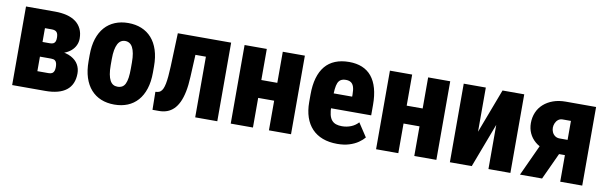

<svg xmlns="http://www.w3.org/2000/svg" viewBox="-41 -900 4028 1271"><g transform="rotate(10 1973.0 -264.0)"><path d="M279.3 -217.3H147.9L147 -315.9H254.4Q269.5 -315.9 278.1 -320.8Q286.6 -325.7 290.3 -335.2Q293.9 -344.7 293.9 -359.4Q293.9 -372.6 291.5 -382.1Q289.1 -391.6 283.7 -397.5Q278.3 -403.3 270 -406Q261.7 -408.7 251 -408.7H204.6V0H56.2V-528.3H251Q295.4 -528.3 330.8 -519.3Q366.2 -510.3 391.1 -491.9Q416 -473.6 429.4 -445.8Q442.9 -418 442.9 -380.4Q442.9 -356.4 432.9 -335Q422.9 -313.5 403.6 -296.9Q384.3 -280.3 355.7 -269.8Q327.1 -259.3 290 -256.3ZM279.3 0H112.8L162.6 -119.6H279.3Q294.9 -119.6 303.7 -125Q312.5 -130.4 316.4 -141.1Q320.3 -151.9 320.3 -167.5Q320.3 -182.1 317.1 -193.6Q314 -205.1 305.4 -211.2Q296.9 -217.3 279.3 -217.3H170.4L171.4 -315.9H287.6L320.3 -275.9Q373 -272.5 405.8 -254.6Q438.5 -236.8 453.6 -210Q468.8 -183.1 468.8 -150.9Q468.8 -113.3 456.5 -85Q444.3 -56.6 420.4 -37.8Q396.5 -19 361.1 -9.5Q325.7 0 279.3 0Z M526.9 -243.2V-284.7Q526.9 -347.2 542.2 -394.5Q557.6 -441.9 585.9 -473.6Q614.3 -505.4 654.1 -521.7Q693.8 -538.1 742.7 -538.1Q792.5 -538.1 832.3 -521.7Q872.1 -505.4 900.4 -473.6Q928.7 -441.9 944.1 -394.5Q959.5 -347.2 959.5 -284.7V-243.2Q959.5 -181.2 944.1 -133.8Q928.7 -86.4 900.4 -54.4Q872.1 -22.5 832.3 -6.3Q792.5 9.8 743.7 9.8Q694.3 9.8 654.5 -6.3Q614.7 -22.5 586.2 -54.4Q557.6 -86.4 542.2 -133.8Q526.9 -181.2 526.9 -243.2ZM675.8 -284.7V-243.2Q675.8 -208 680.4 -182.6Q685.1 -157.2 693.8 -141.1Q702.6 -125 715.1 -117.7Q727.5 -110.4 743.7 -110.4Q762.2 -110.4 775.1 -117.7Q788.1 -125 795.9 -141.1Q803.7 -157.2 807.4 -182.6Q811 -208 811 -243.2V-284.7Q811 -319.3 806.4 -344.5Q801.8 -369.6 793.2 -385.7Q784.7 -401.9 771.7 -409.7Q758.8 -417.5 742.7 -417.5Q727.1 -417.5 714.6 -409.7Q702.1 -401.9 693.6 -385.7Q685.1 -369.6 680.4 -344.5Q675.8 -319.3 675.8 -284.7Z M1328.6 -528.3V-407.7H1113.3V-528.3ZM1435.1 -528.3V0H1286.6V-528.3ZM1076.7 -528.3H1222.2L1209 -258.3Q1206.5 -201.7 1197.8 -158.7Q1189 -115.7 1174.6 -85.4Q1160.2 -55.2 1140.6 -36.4Q1121.1 -17.6 1096.7 -8.8Q1072.3 0 1043.5 0H999.5L997.6 -120.6L1012.7 -122.6Q1023.4 -124 1032.2 -131.3Q1041 -138.7 1047.1 -152.3Q1053.2 -166 1057.4 -187Q1061.5 -208 1064.2 -237.1Q1066.9 -266.1 1068.4 -303.2Z M1833 -319.3V-199.2H1623V-319.3ZM1674.8 -528.3V0H1525.4V-528.3ZM1930.7 -528.3V0H1782.2V-528.3Z M2242.2 9.8Q2187 9.8 2144 -6.3Q2101.1 -22.5 2071.8 -53.5Q2042.5 -84.5 2027.3 -129.2Q2012.2 -173.8 2012.2 -231V-280.8Q2012.2 -344.7 2026.1 -392.8Q2040 -440.9 2066.9 -473.1Q2093.8 -505.4 2134.3 -521.7Q2174.8 -538.1 2227.5 -538.1Q2276.9 -538.1 2314.9 -522.5Q2353 -506.8 2378.9 -475.3Q2404.8 -443.8 2418.2 -396.2Q2431.6 -348.6 2431.6 -285.2V-215.3H2071.3V-315.4H2286.1V-330.1Q2286.1 -362.3 2279.8 -381.3Q2273.4 -400.4 2260.3 -408.9Q2247.1 -417.5 2226.6 -417.5Q2206.1 -417.5 2193.1 -409.9Q2180.2 -402.3 2173.3 -386.2Q2166.5 -370.1 2163.8 -343.8Q2161.1 -317.4 2161.1 -280.8V-231Q2161.1 -195.3 2167 -172.1Q2172.9 -148.9 2184.6 -135.5Q2196.3 -122.1 2213.1 -116.5Q2230 -110.8 2252.4 -110.8Q2285.2 -110.8 2313.7 -122.3Q2342.3 -133.8 2362.3 -156.2L2422.4 -64.9Q2408.2 -47.4 2383.1 -29.8Q2357.9 -12.2 2322.5 -1.2Q2287.1 9.8 2242.2 9.8Z M2810.1 -319.3V-199.2H2600.1V-319.3ZM2651.9 -528.3V0H2502.4V-528.3ZM2907.7 -528.3V0H2759.3V-528.3Z M3147 -231.4 3259.3 -528.3H3405.3V0H3257.8V-296.9L3145.5 0H2998.5V-528.3H3147Z M3592.8 -267.1H3741.7L3618.2 0H3469.7ZM3684.6 -528.3H3888.2V0H3740.2V-408.7H3684.6Q3667 -408.7 3654.8 -398.9Q3642.6 -389.2 3636.2 -374Q3629.9 -358.9 3629.9 -343.8Q3629.9 -328.6 3636.2 -314.2Q3642.6 -299.8 3655.5 -290.5Q3668.5 -281.2 3687 -281.2H3795.9V-178.7H3687Q3639.6 -178.7 3601.6 -191.4Q3563.5 -204.1 3536.6 -227.1Q3509.8 -250 3495.6 -281Q3481.4 -312 3481.4 -349.1Q3481.4 -387.7 3495.4 -420.7Q3509.3 -453.6 3536.1 -477.5Q3563 -501.5 3600.3 -514.9Q3637.7 -528.3 3684.6 -528.3Z"/></g></svg>

Font: Roboto Condensed ExtraBold
Style: Regular
Weight: 800
Designer: Christian Robertson
Foundry: Google
Version: Version 3.008; 2023